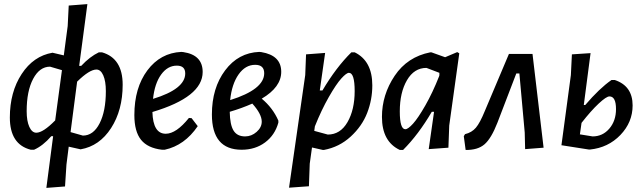

<svg xmlns="http://www.w3.org/2000/svg" viewBox="-20 -723 3127 936"><path d="M130 7Q28 -19 28 -150Q28 -274 85.5 -362Q143 -450 236 -466L291 -453L310 -596L315 -696L406 -703L366 -402H376Q418 -447 462 -468H477Q578 -439 578 -310Q578 -186 521.5 -98.5Q465 -11 373 5L315 -8L304 79L297 186L206 193L239 -59H230Q189 -12 146 7ZM110 -181Q110 -133 123 -104.5Q136 -76 157 -76Q190 -76 249 -136L282 -381L224 -398Q173 -398 141.5 -338.5Q110 -279 110 -181ZM450 -384Q416 -384 356 -325L324 -79L384 -62Q435 -62 465.5 -121.5Q496 -181 496 -279Q496 -327 483.5 -355.5Q471 -384 450 -384Z M944 -108Q880 -14 783 7H770Q700 -1 667.5 -41.5Q635 -82 635 -162Q635 -295 698.5 -380Q762 -465 864 -470L874 -469Q968 -455 968 -372Q968 -250 723 -177Q726 -71 788 -71Q839 -71 901 -148L914 -147ZM842 -403Q797 -403 765.5 -359.5Q734 -316 726 -241Q883 -289 883 -365Q883 -403 842 -403Z M1158 7Q1013 7 1013 -165Q1013 -294 1077.5 -380Q1142 -466 1244 -470L1254 -469Q1351 -453 1351 -373Q1351 -298 1256 -242Q1310 -197 1337 -135V-125Q1320 -64 1272 -28.5Q1224 7 1158 7ZM1224 -407Q1176 -407 1143 -360Q1110 -313 1102 -235Q1268 -287 1268 -366Q1268 -407 1224 -407ZM1256 -130Q1256 -167 1210 -218Q1158 -195 1100 -178Q1101 -115 1118.5 -86.5Q1136 -58 1175 -58Q1206 -58 1231 -80Q1256 -102 1256 -130Z M1565 -465 1539 -282H1552Q1618 -394 1693 -468H1709Q1795 -426 1795 -307Q1795 -237 1770 -172.5Q1745 -108 1689.5 -57Q1634 -6 1559 8H1554L1501 -4L1490 75L1486 185L1389 192L1468 -357L1472 -458ZM1681 -368Q1669 -368 1644 -340.5Q1619 -313 1583 -250Q1547 -187 1515 -107L1512 -85L1578 -67Q1639 -67 1674 -127.5Q1709 -188 1709 -279Q1709 -368 1681 -368Z M2078 -468H2083L2150 -444L2209 -469L2219 -463L2170 -111L2166 -3L2070 4L2096 -178H2085Q2020 -67 1945 8H1929Q1842 -33 1842 -153Q1842 -261 1904 -353.5Q1966 -446 2078 -468ZM1929 -180Q1929 -93 1956 -93Q1969 -93 1993.5 -120Q2018 -147 2053.5 -209Q2089 -271 2121 -352L2122 -356V-368L2059 -392Q1999 -392 1964 -332Q1929 -272 1929 -180Z M2461 -460H2576L2630 -3L2540 4L2538 -77L2512 -365H2497L2405 -125Q2375 -48 2342 -19.5Q2309 9 2250 8L2241 -59L2247 -69Q2280 -77 2300 -100.5Q2320 -124 2344 -183Z M2717 -15 2763 -357 2768 -458 2859 -464 2826 -211H2833Q2902 -292 2961 -333H2977Q3064 -304 3064 -209Q3064 -127 3004.5 -65Q2945 -3 2856 6H2851ZM2951 -253Q2936 -253 2898.5 -218Q2861 -183 2815 -124L2807 -68L2869 -58Q2918 -58 2950.5 -96Q2983 -134 2983 -191Q2983 -253 2951 -253Z"/></svg>

Font: Alegreya Sans SC Medium
Style: Italic
Weight: 500
Italic angle: -7°
Designer: Juan Pablo del Peral
Foundry: Huerta Tipografica
Version: Version 2.007